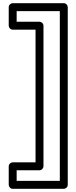

<svg xmlns="http://www.w3.org/2000/svg" viewBox="-20 -905 482 1210"><path d="M85 168H229C244.1 168 254 153.7 254 143V-743C254 -758.1 239.7 -768 229 -768H85V-835H357V235H85ZM60 118C49.3 118 35 127.9 35 143V260C35 270.7 44.9 285 60 285H382C392.7 285 407 275.1 407 260V-860C407 -870.7 397.1 -885 382 -885H60C49.3 -885 35 -875.1 35 -860V-743C35 -732.3 44.9 -718 60 -718H204V118Z"/></svg>

Font: Hussar Techniczny
Style: Bold 
Weight: 700
Foundry: Cannot Into Space Fonts
Version: Version 0.77